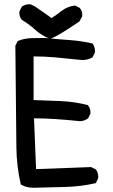

<svg xmlns="http://www.w3.org/2000/svg" viewBox="-20 -866 540 915"><path d="M448.2 -23.4Q448.2 -20.5 447.8 -16.1L436.5 6.8Q364.7 22.9 293 24.9Q140.6 28.8 140.1 28.8Q106.9 28.8 81.5 14.6L79.1 13.2Q59.1 -73.7 58.1 -163.6L53.2 -647.9L64.5 -670.4Q94.7 -683.1 128.4 -684.1Q162.1 -685.1 195.3 -685.1H195.8Q251.5 -679.2 308.3 -675.3Q365.2 -671.4 419.9 -659.2L421.4 -657.7Q432.6 -642.6 432.6 -622.6Q432.6 -619.1 432.1 -614.7L420.9 -592.8L419.4 -591.8Q398.4 -580.1 373 -580.1Q363.8 -580.1 354 -581.5Q299.3 -587.4 246.6 -592.3Q193.8 -597.2 140.1 -597.2V-389.2Q204.1 -387.2 270 -384.3Q335.9 -381.3 398.4 -365.2L399.4 -363.8Q411.1 -350.6 411.1 -331.1Q411.1 -328.1 410.6 -323.7L399.9 -302.2Q381.8 -288.6 360.4 -288.6H359.9Q235.4 -301.8 142.1 -302.2L151.9 -60.1L414.1 -69.8L436 -59.1L437 -58.1Q448.2 -43 448.2 -23.4ZM72.3 -804.7Q72.3 -807.6 72.8 -812L83.5 -833.5L84.5 -834.5Q99.6 -845.7 119.1 -845.7Q122.1 -845.7 126.5 -845.2L147.5 -834.5Q187 -808.1 225.6 -779.8Q251.5 -796.4 274.9 -814.9Q301.8 -835.4 336.4 -839.4H337.9L359.9 -828.6L360.4 -827.6Q372.1 -814.5 372.1 -794.9Q372.1 -792 371.6 -787.6L358.4 -763.7Q251 -690.4 223.1 -683.1Q219.7 -682.1 216.8 -682.1H215.8Q178.7 -696.3 148.2 -723.9Q117.7 -751.5 84.5 -771Q72.3 -785.2 72.3 -804.7Z"/></svg>

Font: Bakudai
Style: Medium
Weight: 500
Version: Version 1.48